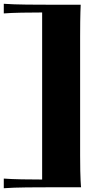

<svg xmlns="http://www.w3.org/2000/svg" viewBox="-50 -778 489 1016"><path d="M377 -753H215C152 -753 31 -753 -30 -758V-707C19 -711 107 -712 173 -712V-583V44V172C108 172 19 171 -30 167V218C31 213 152 213 215 213H379C379 213 374 175 374 44V-582C374 -708 377 -749 377 -753Z"/></svg>

Font: Coconat
Style: Bold
Weight: 900
Width: 8
Designer: Sara Lavazza
Foundry: Collletttivo
Version: Version 1.000;Glyphs 3.2 (3217)